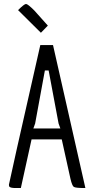

<svg xmlns="http://www.w3.org/2000/svg" viewBox="-20 -947 475 967"><path d="M405 0Q360 0 351.5 -6Q343 -12 335 -46L291 -245H139L85 0Q69 0 57 0Q45 0 37 -2Q29 -4 27 -7Q25 -10 25 -17Q25 -24 183 -720H247L410 0ZM284 -300 275 -325 225 -592H206L157 -325L148 -300ZM71 -896Q102 -927 111 -927Q120 -927 153 -894L221 -818L186 -782Z"/></svg>

Font: Economica
Style: Regular
Weight: 400
Designer: Vicente Lamonaca
Foundry: Vicente Lamonaca
Version: Version 1.101